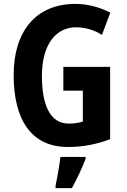

<svg xmlns="http://www.w3.org/2000/svg" viewBox="-20 -744 651 985"><path d="M305 -401V-279H405V-120C381 -114 365 -110 332 -110C233 -110 195 -213 195 -355C195 -517 268 -604 370 -604C418 -604 466 -589 503 -565L546 -679C495 -706 431 -724 367 -724C163 -724 50 -582 50 -359C50 -129 141 10 328 10C410 10 475 -4 545 -30V-401ZM419 71V61H290C285 104 273 172 265 208V221H349C376 172 401 118 419 71Z"/></svg>

Font: Noto Sans Telugu Condensed
Style: Bold
Weight: 700
Width: 3
Designer: Jelle Bosma - Monotype Design Team
Foundry: Monotype Imaging Inc.
Version: Version 2.005